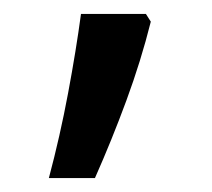

<svg xmlns="http://www.w3.org/2000/svg" viewBox="-20 -136 304 275"><path d="M189 -116 196 -105Q182 -49 161 8Q140 65 116 119H50Q66 59 77.5 -2.5Q89 -64 96 -116Z"/></svg>

Font: Noto Sans Bengali SemiCondensed
Style: Regular
Weight: 400
Width: 4
Designer: Jelle Bosma - Monotype Design Team
Foundry: Monotype Imaging Inc.
Version: Version 2.003